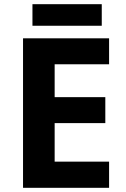

<svg xmlns="http://www.w3.org/2000/svg" viewBox="-20 -897 600 917"><path d="M501 0H90V-714H501V-590H241V-433H483V-309H241V-125H501ZM466 -877V-774H135V-877Z"/></svg>

Font: Noto Sans Sinhala
Style: Regular
Weight: 400
Designer: Jelle Bosma - Monotype Design Team
Foundry: Monotype Imaging Inc.
Version: Version 2.006